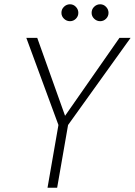

<svg xmlns="http://www.w3.org/2000/svg" viewBox="-20 -877 630 897"><path d="M202 0 253 -293 103 -700H154L284 -336L538 -700H590L298 -293L247 0ZM307 -778Q291 -778 279 -789.5Q267 -801 267 -817Q267 -834 279 -845.5Q291 -857 307 -857Q323 -857 334.5 -845Q346 -833 346 -817Q346 -801 334.5 -789.5Q323 -778 307 -778ZM448 -778Q432 -778 420 -789.5Q408 -801 408 -817Q408 -834 420 -845.5Q432 -857 448 -857Q464 -857 475.5 -845Q487 -833 487 -817Q487 -801 475.5 -789.5Q464 -778 448 -778Z"/></svg>

Font: DM Sans ExtraLight
Style: Italic
Weight: 250
Italic angle: -10°
Designer: Colophon Foundry, Jonny Pinhorn
Foundry: Colophon Foundry
Version: Version 4.004;gftools[0.9.30]